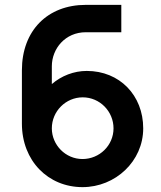

<svg xmlns="http://www.w3.org/2000/svg" viewBox="-20 -754 662 789"><path d="M319 15C454.5 15 568.5 -91.5 568.5 -226.5C568.5 -362 472 -462.5 336.5 -462.5C283.5 -462.5 232.5 -442.5 193 -408.5V-481.5C193 -554.5 248.5 -621.5 332.5 -621.5H478.5V-734H332.5C175.5 -734 70 -628.5 70 -465V-246C70 -93 178 15 319 15ZM193 -226.5C193 -296.5 250 -354 320 -354C390 -354 446.5 -296.5 446.5 -226.5C446.5 -156.5 389 -100.5 319 -100.5C249 -100.5 193 -158.5 193 -226.5Z"/></svg>

Font: Eudonet
Style: Bold
Weight: 700
Designer: Mikhail Sharanda
Foundry: Mikhail Sharanda
Version: Version 4.503;Glyphs 3.1.2 (3151)